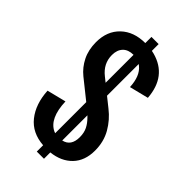

<svg xmlns="http://www.w3.org/2000/svg" viewBox="-295 -1030 1184 1184"><g transform="rotate(45 297.0 -438.0)"><path d="M62 -672.9Q62 -769.5 122.1 -826.7Q182.1 -883.8 281.2 -883.8V-937.5H343.8V-878.4L363.8 -874Q518.1 -832 531.2 -656.2L406.2 -625Q401.9 -716.8 353.5 -756.3L343.8 -763.7V-487.3L406.2 -437.5Q461.4 -394.5 496.3 -333.7Q531.2 -272.9 531.2 -195.8Q531.2 -107.4 480.5 -54.7Q429.7 -2 343.8 7.3V62.5H281.2V7.3Q179.7 0 124.3 -69.6Q68.8 -139.2 62.5 -250L187.5 -281.2Q192.4 -138.2 271 -101.6L281.2 -97.7V-368.7L156.2 -468.8Q113.3 -503.4 87.6 -554.9Q62 -606.4 62 -672.9ZM187.5 -686Q187.5 -611.8 250 -562.5L281.2 -537.6V-781.2Q236.3 -781.2 211.9 -755.9Q187.5 -730.5 187.5 -686ZM406.2 -187.5Q406.2 -225.6 392.6 -253.4Q378.9 -281.2 353.5 -306.6L343.8 -316.4V-96.7Q406.2 -110.8 406.2 -187.5Z"/></g></svg>

Font: OswaldRegular
Style: Regular
Weight: 400
Designer: vernon adams
Foundry: vernon adams
Version: Version 1.000